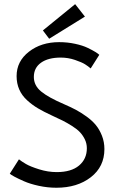

<svg xmlns="http://www.w3.org/2000/svg" viewBox="-20 -870 564 902"><path d="M211 -688 181.5 -727 333 -850.5 379 -792ZM258 -672Q297 -672 332.8 -664.2Q368.5 -656.5 391.8 -645.2Q415 -634 428.2 -625.8Q441.5 -617.5 446.5 -612.5L406 -548.5Q394.5 -558.5 379.5 -568Q364.5 -577.5 332.2 -588.5Q300 -599.5 265.5 -599.5Q206.5 -599.5 172.8 -575.5Q139 -551.5 139 -508.5Q139 -468 173.8 -439.8Q208.5 -411.5 281 -380.5Q312 -367 335.8 -354.5Q359.5 -342 386.2 -322.8Q413 -303.5 430.2 -282.5Q447.5 -261.5 459 -232.2Q470.5 -203 470.5 -169.5Q470.5 -87 406.8 -37.5Q343 12 245 12Q203.5 12 162.2 3Q121 -6 92.8 -18.5Q64.5 -31 47.5 -40.2Q30.5 -49.5 26 -54L69 -121.5Q81.5 -111.5 102 -99.5Q122.5 -87.5 164 -74.5Q205.5 -61.5 246.5 -61.5Q314.5 -61.5 351.2 -92.2Q388 -123 388 -173.5Q388 -195.5 378.8 -214.8Q369.5 -234 356 -248.5Q342.5 -263 318.8 -278Q295 -293 274.8 -303.2Q254.5 -313.5 223.5 -327.5Q185.5 -345 158.8 -360.8Q132 -376.5 107.5 -398.8Q83 -421 70.5 -449.5Q58 -478 58 -512.5Q58 -582 115.8 -627Q173.5 -672 258 -672Z"/></svg>

Font: League Spartan
Style: Regular
Weight: 350
Foundry: The League of Moveable Type
Version: Version 2.002